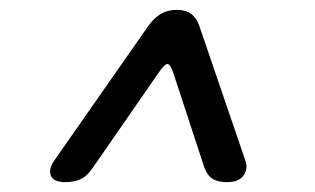

<svg xmlns="http://www.w3.org/2000/svg" viewBox="-20 -690 640 390"><path d="M112 -320Q103 -320 95.5 -322.5Q88 -325 84.5 -331Q81 -337 82 -345.5Q83 -354 91 -365L281 -637Q293 -654 307 -662Q321 -670 339 -670Q357 -670 368 -662Q379 -654 385 -637L478 -365Q482 -354 480 -345.5Q478 -337 472.5 -331Q467 -325 459 -322.5Q451 -320 442 -320Q424 -320 413 -326Q402 -332 395 -350L332 -542Q326 -560 320 -560Q314 -560 302 -542L169 -350Q157 -332 143.5 -326Q130 -320 112 -320Z"/></svg>

Font: Maple Mono Light
Style: Italic
Weight: 300
Italic angle: -10°
Monospace: yes
Designer: subframe7536
Version: Version 7.000